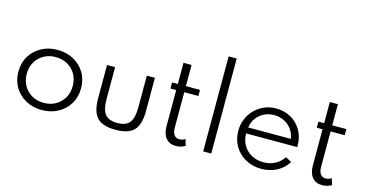

<svg xmlns="http://www.w3.org/2000/svg" viewBox="-86 -1261 3199 1678"><g transform="rotate(15 1513.0 -422.0)"><path d="M352 16Q272 16 207.8 -18.5Q143.5 -53 106 -114.5Q68.5 -176 68.5 -256Q68.5 -336.5 106 -397.8Q143.5 -459 207.5 -493.5Q271.5 -528 352 -528Q432 -528 496.2 -493.5Q560.5 -459 598 -397.8Q635.5 -336.5 635.5 -256Q635.5 -176 598 -114.5Q560.5 -53 496.2 -18.5Q432 16 352 16ZM352 -49Q412 -49 459 -75.5Q506 -102 533 -148.8Q560 -195.5 560 -256Q560 -316.5 533 -363.2Q506 -410 459 -436.5Q412 -463 352 -463Q292 -463 245 -436.5Q198 -410 171 -363.2Q144 -316.5 144 -256Q144 -196 171 -149Q198 -102 245 -75.5Q292 -49 352 -49Z M1018.5 16Q902 16 852 -36.5Q802 -89 802 -212V-512H875V-225Q875 -128 908 -86.8Q941 -45.5 1018.5 -45.5Q1096.5 -45.5 1129.2 -86.8Q1162 -128 1162 -225V-512H1235V-212Q1235 -89 1185.2 -36.5Q1135.5 16 1018.5 16Z M1563.5 16Q1506 16 1474.2 -22.8Q1442.5 -61.5 1442.5 -132V-457H1390.5V-512H1442.5V-703.5H1515.5V-512H1643V-457H1515.5V-136Q1515.5 -93.5 1532 -71Q1548.5 -48.5 1579 -48.5Q1608.5 -48.5 1631 -65L1649.5 -7Q1632.5 3.5 1609.5 9.8Q1586.5 16 1563.5 16Z M1809 0V-860H1882V0Z M2337.5 16Q2257 16 2193.8 -19.5Q2130.5 -55 2094.5 -116.2Q2058.5 -177.5 2058.5 -254Q2058.5 -311.5 2079.2 -361.2Q2100 -411 2137 -448.5Q2174 -486 2223 -507Q2272 -528 2327.5 -528Q2403.5 -528 2462.8 -494.8Q2522 -461.5 2556.8 -403Q2591.5 -344.5 2593.5 -268Q2593.5 -262 2593.2 -258.2Q2593 -254.5 2592 -249H2131Q2131 -189 2158 -143Q2185 -97 2232.2 -70.8Q2279.5 -44.5 2340.5 -44.5Q2398.5 -44.5 2444.8 -68.8Q2491 -93 2522 -138.5L2576 -109.5Q2539.5 -50 2476.8 -17Q2414 16 2337.5 16ZM2135 -304H2520.5Q2514 -352 2487 -388.8Q2460 -425.5 2418.8 -446.5Q2377.5 -467.5 2328.5 -467.5Q2278 -467.5 2236.5 -446.8Q2195 -426 2168.2 -389.2Q2141.5 -352.5 2135 -304Z M2887.5 16Q2830 16 2798.2 -22.8Q2766.5 -61.5 2766.5 -132V-457H2714.5V-512H2766.5V-703.5H2839.5V-512H2967V-457H2839.5V-136Q2839.5 -93.5 2856 -71Q2872.5 -48.5 2903 -48.5Q2932.5 -48.5 2955 -65L2973.5 -7Q2956.5 3.5 2933.5 9.8Q2910.5 16 2887.5 16Z"/></g></svg>

Font: Spartan Thin
Style: Regular
Weight: 400
Version: Version 1.004